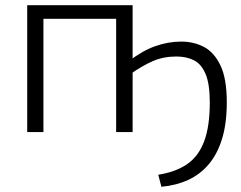

<svg xmlns="http://www.w3.org/2000/svg" viewBox="-20 -505 920 734"><path d="M597 209 585 163Q650 153 694 123.5Q738 94 760 36.5Q782 -21 782 -113Q782 -184 766 -222Q750 -260 721.5 -274.5Q693 -289 654 -289Q605 -289 564.5 -271.5Q524 -254 476 -220L471 -270Q524 -311 573.5 -328.5Q623 -346 673 -346Q720 -346 759 -326Q798 -306 822.5 -255.5Q847 -205 847 -114Q847 -33 829 25.5Q811 84 778 123Q745 162 699 183Q653 204 597 209ZM487 -485V0H424V-485ZM146 -485V0H84V-485ZM433 -485 432 -433H141V-485Z"/></svg>

Font: Exo 2 Light
Style: Regular
Weight: 300
Designer: Natanael Gama
Foundry: Natanael Gama
Version: Version 2.010